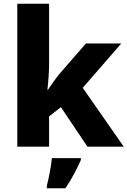

<svg xmlns="http://www.w3.org/2000/svg" viewBox="-20 -780 678 1021"><path d="M241 -439V-760H72V0H241V-161L304 -210L445 0H638L420 -313L625 -549H437L297 -388C276 -363 253 -329 235 -303H232C237 -346 241 -396 241 -439ZM410 71V61H256C252 102 240 167 229 208V221H328C364 168 388 120 410 71Z"/></svg>

Font: Noto Sans Arabic UI XBd
Style: Regular
Weight: 800
Designer: Monotype Design Team, Nadine Chahine and Nizar Qandah
Foundry: Monotype Imaging Inc.
Version: Version 2.010